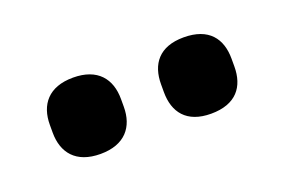

<svg xmlns="http://www.w3.org/2000/svg" viewBox="-36 -766 412 279"><g transform="rotate(-20 170.5 -627.0)"><path d="M85 -568C123 -568 140 -590 140 -621V-633C140 -664 123 -686 85 -686C47 -686 30 -664 30 -633V-621C30 -590 47 -568 85 -568ZM256 -568C295 -568 311 -590 311 -621V-633C311 -664 295 -686 256 -686C218 -686 202 -664 202 -633V-621C202 -590 218 -568 256 -568Z"/></g></svg>

Font: Sofia Sans Cond SemiBold
Style: Regular
Weight: 600
Width: 3
Designer: Botio Nikoltchev, Ani Petrova
Foundry: lettersoup
Version: Version 4.100